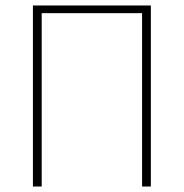

<svg xmlns="http://www.w3.org/2000/svg" viewBox="-20 -680 670 700"><path d="M100 0V-660H530V0H498V-632H132V0Z"/></svg>

Font: Source Sans 3
Style: Regular
Weight: 200
Designer: Paul D. Hunt
Foundry: Adobe
Version: Version 3.046;hotconv 1.0.118;makeotfexe 2.5.65603